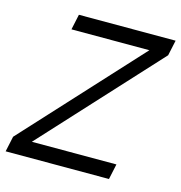

<svg xmlns="http://www.w3.org/2000/svg" viewBox="-115 -750 793 840"><g transform="rotate(15 281.5 -330.0)"><path d="M453 0H-15L0 -70L478 -590H125L140 -660H578L563 -590L85 -70H468Z"/></g></svg>

Font: Quattrocento Sans
Style: Italic
Weight: 400
Designer: Pablo Impallari
Foundry: Pablo Impallari, Igino Marini, Brenda Gallo
Version: Version 2.000